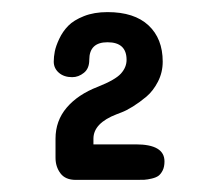

<svg xmlns="http://www.w3.org/2000/svg" viewBox="-20 -719 360 314"><path d="M155.8 -699.2Q199.7 -699.2 222.9 -677.5Q246.1 -655.8 246.1 -618.2Q246.1 -600.6 238.3 -585.4Q230.5 -570.3 219.5 -561Q208.5 -551.8 197.5 -544.9Q186.5 -538.1 178.7 -535.2L170.9 -532.2Q132.8 -517.6 132.8 -492.2V-482.9H202.1Q249 -482.9 249 -455.1Q249 -446.3 246.1 -440.4Q243.2 -434.6 239.3 -431.6Q235.4 -428.7 228.3 -427Q221.2 -425.3 216.1 -425Q210.9 -424.8 202.1 -424.8H104Q86.9 -424.8 78.9 -435.5Q70.8 -446.3 70.8 -460.9V-492.2Q70.8 -521.5 89.1 -543Q107.4 -564.5 140.1 -577.1Q168.5 -588.4 177.7 -598.6Q187 -608.9 187 -621.1Q187 -649.9 155.8 -649.9Q126 -649.9 126 -621.1Q126 -606.9 117.2 -599.9Q108.4 -592.8 98.1 -592.8Q84.5 -592.8 76.2 -600.1Q67.9 -607.4 67.9 -618.2Q67.9 -626 69.6 -634.8Q71.3 -643.6 76.9 -655.5Q82.5 -667.5 91.6 -676.8Q100.6 -686 117.2 -692.6Q133.8 -699.2 155.8 -699.2Z"/></svg>

Font: Concert One
Style: Regular
Weight: 400
Designer: Johan Kallas, Mihkel Virkus
Foundry: Johan Kallas, Mihkel Virkus
Version: Version 1.003